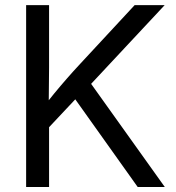

<svg xmlns="http://www.w3.org/2000/svg" viewBox="-20 -748 704 768"><path d="M147 -208V-310.5Q171.9 -343.8 196.8 -374Q221.7 -404.3 247.6 -433.8Q273.4 -463.4 300.3 -492.2L518.6 -727.5H638.7L328.1 -395L323.2 -395.5ZM84.5 0V-727.5H176.3V-477.5L174.8 -321.3L176.3 -276.4V0ZM530.8 0 266.6 -371.1 323.2 -442.4 639.2 0Z"/></svg>

Font: Inter 18pt
Style: Regular
Weight: 400
Designer: Rasmus Andersson
Foundry: rsms
Version: Version 4.001;git-66647c0bb